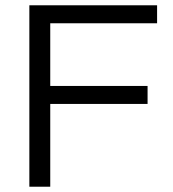

<svg xmlns="http://www.w3.org/2000/svg" viewBox="-20 -706 654 726"><path d="M91 0V-686H574V-618H170V-381H538V-313H170V0Z"/></svg>

Font: Archivo SemiBold Light
Style: Regular
Weight: 300
Version: Version 2.001